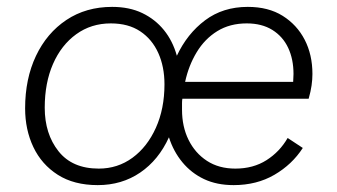

<svg xmlns="http://www.w3.org/2000/svg" viewBox="-20 -529 979 558"><path d="M264 9Q195 9 148 -21Q101 -51 77 -101.5Q53 -152 53 -214Q53 -300 84.5 -366.5Q116 -433 173 -471Q230 -509 306 -509Q356 -509 393.5 -491Q431 -473 456.5 -441.5Q482 -410 494 -367Q524 -431 576 -470Q628 -509 700 -509Q760 -509 801.5 -483Q843 -457 865.5 -413.5Q888 -370 888 -314Q888 -298 885.5 -280.5Q883 -263 877 -242H510Q509 -237 509 -229Q509 -221 509 -210Q509 -161 528 -122.5Q547 -84 581.5 -61.5Q616 -39 664 -39Q716 -39 754.5 -63.5Q793 -88 816 -128L860 -99Q829 -51 777.5 -21Q726 9 659 9Q610 9 573 -8.5Q536 -26 510 -57.5Q484 -89 471 -130Q441 -64 387.5 -27.5Q334 9 264 9ZM267 -39Q322 -39 365 -70.5Q408 -102 433 -157.5Q458 -213 458 -284Q458 -335 440 -375Q422 -415 387.5 -438Q353 -461 302 -461Q245 -461 201.5 -429.5Q158 -398 134 -343Q110 -288 110 -216Q110 -140 150 -89.5Q190 -39 267 -39ZM518 -291H832Q832 -297 832.5 -302Q833 -307 833 -314Q833 -357 817.5 -390Q802 -423 771.5 -442Q741 -461 697 -461Q648 -461 611.5 -438.5Q575 -416 551.5 -377Q528 -338 518 -291Z"/></svg>

Font: Kantumruy Pro Light
Style: Italic
Weight: 300
Italic angle: -13°
Version: Version 1.002